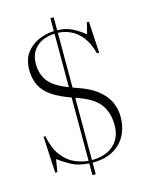

<svg xmlns="http://www.w3.org/2000/svg" viewBox="-131 -899 819 1061"><g transform="rotate(-15 278.5 -369.0)"><path d="M263 80V13Q202 9 162.5 -12.5Q123 -34 92 -58L80 14H68L57 -195H67Q82 -122 113.5 -81Q145 -40 184.5 -22.5Q224 -5 263 -2V-364Q256 -367 248.5 -369.5Q241 -372 234 -375Q172 -400 137.5 -429.5Q103 -459 89.5 -494.5Q76 -530 76 -572Q76 -628 102 -665Q128 -702 171 -722Q214 -742 263 -744V-818H282V-744Q329 -743 365.5 -725Q402 -707 436 -679L452 -744H464L474 -564L462 -563Q445 -626 416 -661.5Q387 -697 352 -712.5Q317 -728 282 -729V-416Q286 -415 288.5 -413.5Q291 -412 298 -410Q375 -385 418 -350.5Q461 -316 479 -276Q497 -236 497 -193Q497 -98 440 -42Q383 14 282 14V80ZM263 -423V-729Q196 -726 158 -690Q120 -654 120 -594Q120 -536 150 -495.5Q180 -455 263 -423ZM282 -1Q362 -1 407.5 -42.5Q453 -84 453 -156Q453 -228 416.5 -276.5Q380 -325 282 -357Z"/></g></svg>

Font: Display Extralight
Style: Regular
Weight: 200
Designer: Latin by Veronika Burian and Jose Scaglione. Greek by Irene Vlachou. Cyrillic by Vera Evstafieva.
Foundry: TypeTogether
Version: Version 3.002